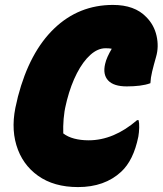

<svg xmlns="http://www.w3.org/2000/svg" viewBox="-20 -740 661 780"><path d="M297 20Q199 20 134.5 -26Q70 -72 46.5 -150.5Q23 -229 48 -326L53 -348Q100 -528 200 -624Q300 -720 439 -720Q527 -720 574 -671Q606 -639 616 -594.5Q626 -550 614 -509Q604 -474 598 -449Q592 -424 591 -402Q572 -395 547.5 -392Q523 -389 495 -389Q442 -389 419.5 -413Q397 -437 407 -480Q410 -494 417 -509.5Q424 -525 434 -542Q424 -544 409 -544Q377 -544 347 -517Q317 -490 292.5 -442.5Q268 -395 252 -333L248 -316Q241 -288 238.5 -257Q236 -226 237 -198Q255 -184 281.5 -177Q308 -170 340 -170Q442 -170 537 -252H543Q546 -241 545.5 -221.5Q545 -202 542 -185Q532 -136 514.5 -100.5Q497 -65 472 -42Q405 20 297 20Z"/></svg>

Font: Recursive Mn Csl St Blk
Style: Italic
Weight: 900
Italic angle: -15°
Monospace: yes
Version: Version 1.079;hotconv 1.0.112;makeotfexe 2.5.65598; ttfautoh